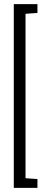

<svg xmlns="http://www.w3.org/2000/svg" viewBox="-20 -763 219 933"><path d="M47 150V-743H162V-700L104 -696V103L162 107V150Z"/></svg>

Font: Saira UltraCondensed
Style: Regular
Weight: 400
Width: 1
Designer: Hector Gatti with collaboration of the Omnibus-Type team
Foundry: Omnibus-Type
Version: Version 1.101